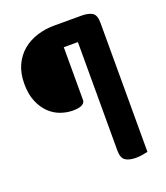

<svg xmlns="http://www.w3.org/2000/svg" viewBox="-129 -703 754 870"><g transform="rotate(-20 248.5 -268.0)"><path d="M366 -613Q398 -613 416.5 -602Q435 -591 435 -553V69Q427 71 411 74Q395 77 378 77Q345 77 327 65Q309 53 309 17V-506H241V-251Q241 -238 227 -230Q213 -222 182 -222Q152 -222 122 -233Q92 -244 68.5 -267.5Q45 -291 30.5 -326.5Q16 -362 16 -411Q16 -462 33.5 -500Q51 -538 81 -563Q111 -588 150.5 -600.5Q190 -613 234 -613Z"/></g></svg>

Font: Baloo 2 SemiBold
Style: Regular
Weight: 600
Designer: Sarang Kulkarni and Ek Type
Foundry: Ek Type
Version: Version 1.640;hotconv 1.0.111;makeotfexe 2.5.65597; ttfautoh